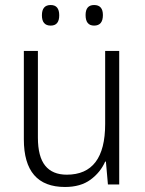

<svg xmlns="http://www.w3.org/2000/svg" viewBox="-20 -735 576 765"><path d="M455 -532V0H410L402 -91H399Q380 -48 340.5 -19Q301 10 239 10Q75 10 75 -180V-532H131V-187Q131 -111 160 -75Q189 -39 246 -39Q399 -39 399 -241V-532ZM147 -674Q147 -715 182 -715Q216 -715 216 -674Q216 -633 182 -633Q147 -633 147 -674ZM321 -675Q321 -715 355 -715Q390 -715 390 -675Q390 -633 355 -633Q321 -633 321 -675Z"/></svg>

Font: Noto Sans Sinhala UI SemiCondensed Light
Style: Regular
Weight: 300
Width: 4
Designer: Jelle Bosma - Monotype Design Team
Foundry: Monotype Imaging Inc.
Version: Version 2.006; ttfautohint (v1.8.4.7-5d5b)